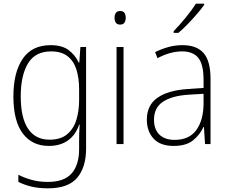

<svg xmlns="http://www.w3.org/2000/svg" viewBox="-20 -785 1244 1046"><path d="M256 -539Q318 -539 354 -512Q390 -485 409 -444H412L418 -529H449V24Q449 126 400.5 183.5Q352 241 241 241Q190 241 151 231.5Q112 222 80 206V167Q113 184 153 195Q193 206 241 206Q330 206 370.5 159.5Q411 113 411 27V-12Q411 -36 411.5 -58Q412 -80 414 -106H411Q393 -51 351 -20.5Q309 10 246 10Q155 10 104 -58Q53 -126 53 -260Q53 -390 103.5 -464.5Q154 -539 256 -539ZM258 -505Q172 -505 132.5 -439.5Q93 -374 93 -260Q93 -143 133 -83.5Q173 -24 250 -24Q312 -24 347.5 -55Q383 -86 397 -135Q411 -184 411 -239V-299Q411 -359 396.5 -405.5Q382 -452 348.5 -478.5Q315 -505 258 -505Z M634 -725Q652 -725 658.5 -714.5Q665 -704 665 -688Q665 -672 658 -661.5Q651 -651 634 -651Q618 -651 611 -661.5Q604 -672 604 -688Q604 -704 611 -714.5Q618 -725 634 -725ZM653 -529V0H615V-529Z M974 -539Q1052 -539 1089.5 -495.5Q1127 -452 1127 -355V0H1097L1091 -94H1089Q1070 -52 1032.5 -21Q995 10 926 10Q853 10 816.5 -30Q780 -70 780 -133Q780 -212 838 -252.5Q896 -293 1003 -300L1089 -306V-349Q1089 -434 1060.5 -469.5Q1032 -505 972 -505Q940 -505 907 -496Q874 -487 838 -468L825 -501Q859 -518 896.5 -528.5Q934 -539 974 -539ZM1006 -269Q916 -263 867.5 -230.5Q819 -198 819 -133Q819 -80 848.5 -51.5Q878 -23 931 -23Q1011 -23 1049.5 -76.5Q1088 -130 1089 -219V-274ZM1092 -758Q1076 -735 1052 -707.5Q1028 -680 1002 -653Q976 -626 952 -606H926V-615Q958 -648 992 -689.5Q1026 -731 1047 -765H1092Z"/></svg>

Font: Noto Sans Armenian SemiCondensed ExtraLight
Style: Regular
Weight: 200
Width: 4
Designer: Monotype Design Team
Foundry: Monotype Imaging Inc.
Version: Version 2.008; ttfautohint (v1.8.4.7-5d5b)